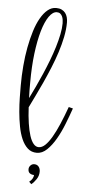

<svg xmlns="http://www.w3.org/2000/svg" viewBox="-56 -708 387 860"><g transform="rotate(5 137.5 -278.0)"><path d="M214.8 -615.2Q214.8 -584.5 207.8 -549.8Q200.7 -515.1 189.2 -479.5Q177.7 -443.8 162.8 -407.7Q147.9 -371.6 132.8 -338.4Q117.7 -305.2 103 -275.4Q88.4 -245.6 77.1 -222.2Q79.1 -182.1 84 -149.9Q88.9 -117.7 96.2 -95Q103.5 -72.3 113.8 -60.1Q124 -47.9 137.2 -47.9Q151.9 -47.9 166.3 -61.5Q180.7 -75.2 195.3 -100.1Q210 -125 225.1 -160.2Q240.2 -195.3 255.9 -238.8L274.9 -233.9Q263.2 -200.2 248.5 -162.8Q233.9 -125.5 215.8 -94.2Q197.8 -63 176.5 -42.5Q155.3 -22 130.9 -22Q106.4 -22 89.8 -37.1Q73.2 -52.2 62.5 -76.9Q51.8 -101.6 45.9 -133.1Q40 -164.6 37.1 -197.3Q34.2 -230 33.7 -261Q33.2 -292 33.2 -315.9Q33.2 -360.4 36.9 -404.3Q40.5 -448.2 48.1 -488.3Q55.7 -528.3 66.4 -562.7Q77.1 -597.2 91.6 -622.3Q106 -647.5 123.3 -661.6Q140.6 -675.8 161.1 -675.8Q175.8 -675.8 186 -670.9Q196.3 -666 202.6 -657.7Q209 -649.4 211.9 -638.4Q214.8 -627.4 214.8 -615.2ZM74.2 -334Q74.2 -315.4 74.2 -297.6Q74.2 -279.8 75.2 -263.2Q87.4 -287.6 101.1 -316.7Q114.7 -345.7 128.2 -376.7Q141.6 -407.7 153.8 -439.5Q166 -471.2 175.3 -501.7Q184.6 -532.2 190.2 -559.8Q195.8 -587.4 195.8 -609.9Q195.8 -617.2 194.6 -625.5Q193.4 -633.8 190.2 -640.9Q187 -647.9 181.2 -652.6Q175.3 -657.2 166 -657.2Q147.5 -657.2 130.6 -633.1Q113.8 -608.9 101.3 -565.9Q88.9 -522.9 81.5 -463.6Q74.2 -404.3 74.2 -334ZM108.4 109.9Q118.2 102.5 122.8 94Q127.4 85.4 127.4 78.1Q116.2 78.1 108.4 72.5Q100.6 66.9 100.6 54.2Q100.6 44.4 107.7 37.1Q114.7 29.8 124.5 29.8Q137.2 29.8 144.3 38.6Q151.4 47.4 151.4 61Q151.4 79.6 141.1 95Q130.9 110.4 118.7 120.1Z"/></g></svg>

Font: Clicker Script
Style: Regular
Weight: 400
Designer: Astigmatic (AOETI)
Foundry: Astigmatic (AOETI)
Version: Version 1.000